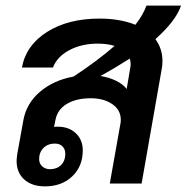

<svg xmlns="http://www.w3.org/2000/svg" viewBox="-20 -652 663 682"><path d="M532 -513Q557 -479 557 -436Q557 -419 555 -410L483 0H370L408 -214Q409 -218 409 -227Q409 -261 379 -282Q349 -303 302 -303Q251 -303 217.5 -283Q184 -263 177 -226L172 -201Q176 -202 185 -202Q225 -202 249.5 -178.5Q274 -155 274 -118Q274 -61 236.5 -25.5Q199 10 140 10Q93 10 66 -14.5Q39 -39 39 -80Q39 -87 41 -103L63 -225Q74 -285 122 -326Q170 -367 241 -380Q325 -435 387 -489Q361 -497 327 -497Q270 -497 226.5 -474Q183 -451 168 -412H58Q72 -491 147 -538.5Q222 -586 334 -586Q406 -586 461 -564Q489 -600 500 -632H623Q605 -578 532 -513ZM444 -425Q444 -435 441 -444Q388 -410 337 -382Q368 -377 392.5 -365Q417 -353 430 -336L443 -413Q444 -417 444 -425ZM175 -142Q150 -142 134.5 -126.5Q119 -111 119 -87Q119 -71 130 -61Q141 -51 158 -51Q182 -51 197 -66Q212 -81 212 -105Q212 -122 202 -132Q192 -142 175 -142Z"/></svg>

Font: Sarabun SemiBold
Style: Italic
Weight: 600
Italic angle: -10°
Designer: Suppakit Chalermlarp | Katatrad Co.,Ltd.
Foundry: Cadson Demak Co.,Ltd.
Version: Version 1.000; ttfautohint (v1.6)